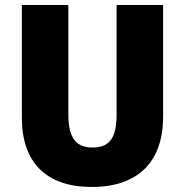

<svg xmlns="http://www.w3.org/2000/svg" viewBox="-20 -734 735 764"><path d="M629 -269V-714H444V-278C444 -184 415 -147 348 -147C284 -147 252 -184 252 -277V-714H67V-265C67 -87 165 10 345 10C533 10 629 -94 629 -269Z"/></svg>

Font: Noto Sans Gujarati UI SemiCondensed Black
Style: Regular
Weight: 900
Width: 4
Designer: Jelle Bosma - Monotype Design Team, Universal Thirst
Foundry: Monotype Imaging Inc.
Version: Version 2.106